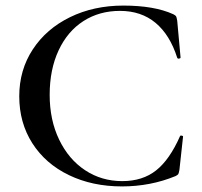

<svg xmlns="http://www.w3.org/2000/svg" viewBox="-20 -656 723 688"><path d="M601 -605Q609 -601 611 -597.5Q613 -594 615 -582L627 -450Q627 -447 622 -446Q617 -445 615 -449Q589 -531 537.5 -574Q486 -617 410 -617Q336 -617 279 -580.5Q222 -544 190 -475.5Q158 -407 158 -316Q158 -226 192 -155.5Q226 -85 285 -46Q344 -7 418 -7Q491 -7 539.5 -45.5Q588 -84 625 -168Q626 -171 631 -170Q636 -169 636 -167L623 -48Q621 -36 619 -32.5Q617 -29 609 -25Q519 12 417 12Q311 12 227 -28.5Q143 -69 96 -142.5Q49 -216 49 -311Q49 -405 97.5 -479Q146 -553 231 -594.5Q316 -636 422 -636Q533 -636 601 -605Z"/></svg>

Font: Cormorant Infant SemiBold
Style: Regular
Weight: 600
Designer: Christian Thalmann (Catharsis Fonts)
Foundry: Catharsis Fonts
Version: Version 4.000